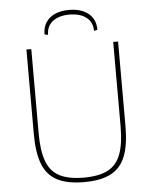

<svg xmlns="http://www.w3.org/2000/svg" viewBox="-59 -922 785 983"><g transform="rotate(-5 333.5 -430.5)"><path d="M569 -690V-255Q569 -159 546 -100.5Q523 -42 471.5 -15Q420 12 334 12Q247 12 195.5 -15Q144 -42 121 -100.5Q98 -159 98 -255V-690H123V-255Q123 -166 143.5 -112Q164 -58 210.5 -34.5Q257 -11 334 -11Q411 -11 457 -34.5Q503 -58 523.5 -112Q544 -166 544 -255V-690ZM215 -755 197 -759Q197 -795 213.5 -820.5Q230 -846 260.5 -859.5Q291 -873 332 -873Q374 -873 405 -859.5Q436 -846 452.5 -820.5Q469 -795 469 -759L451 -755Q451 -800 419 -824.5Q387 -849 332 -849Q279 -849 247 -824.5Q215 -800 215 -755Z"/></g></svg>

Font: Exo 2 Thin
Style: Regular
Weight: 250
Designer: Natanael Gama
Foundry: Natanael Gama
Version: Version 2.010